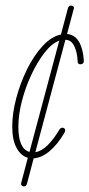

<svg xmlns="http://www.w3.org/2000/svg" viewBox="-20 -584 321 690"><path d="M66 86Q62 86 58.5 83Q55 80 56 74L80 -17Q55 -24 39.5 -52.5Q24 -81 24 -129Q24 -177 38.5 -231.5Q53 -286 77.5 -335.5Q102 -385 133.5 -419Q165 -453 199 -460L224 -554Q227 -564 235 -564Q240 -564 243.5 -561Q247 -558 245 -552L221 -462Q249 -459 263.5 -434.5Q278 -410 281 -370Q283 -353 269 -353Q259 -353 259 -363Q258 -395 247 -418Q236 -441 215 -441L107 -37Q130 -41 151.5 -62.5Q173 -84 192 -116Q197 -125 204 -125Q211 -125 213.5 -119.5Q216 -114 211 -106Q187 -65 158.5 -41Q130 -17 101 -15L77 76Q74 86 66 86ZM46 -129Q46 -49 86 -38L193 -438Q166 -428 140 -394.5Q114 -361 92.5 -315Q71 -269 58.5 -220Q46 -171 46 -129Z"/></svg>

Font: Zen Loop
Style: Italic
Weight: 400
Italic angle: -15°
Designer: Yoshimichi Ohira
Foundry: A-1 Corp ZenFonts
Version: Version 1.000; ttfautohint (v1.8.3)